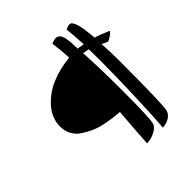

<svg xmlns="http://www.w3.org/2000/svg" viewBox="-212 -869 1109 1109"><g transform="rotate(-45 343.0 -314.5)"><path d="M71 -336Q71 -406 121 -461.5Q171 -517 241 -545.5Q311 -574 390 -581Q387 -647 378 -706Q398 -716 415 -716Q431 -716 441 -703.5Q451 -691 455 -667.5Q459 -644 460 -626.5Q461 -609 461 -583Q463 -583 480.5 -580.5Q498 -578 504 -576Q499 -671 494 -705Q510 -716 528 -716Q564 -716 575 -559Q613 -548 665 -525Q661 -515 641 -501.5Q621 -488 614 -488Q611 -488 577 -504Q582 -445 582 -371Q582 -1 571 34Q564 58 539.5 72.5Q515 87 486 87Q488 81 492.5 0Q497 -81 501 -209.5Q505 -338 505 -444Q505 -460 504.5 -490.5Q504 -521 504 -535Q500 -536 493 -537.5Q486 -539 477.5 -540Q469 -541 465 -542Q473 -402 473 -234Q473 0 462 33Q454 55 422 71Q390 87 358 87Q364 -19 375 -152Q348 -154 321 -157.5Q294 -161 257.5 -168.5Q221 -176 190 -190Q159 -204 131 -222.5Q103 -241 87 -270.5Q71 -300 71 -336Z"/></g></svg>

Font: TypoPRO Dancing Script
Style: Bold
Weight: 700
Designer: Pablo Impallari
Foundry: Pablo Impallari. www.impallari.com Igino Marini. www.ikern.com
Version: Version 1.002